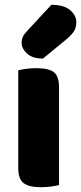

<svg xmlns="http://www.w3.org/2000/svg" viewBox="-20 -772 338 800"><path d="M56 -257H226V-1Q215 2 194.5 5Q174 8 150 8Q101 8 78.5 -9Q56 -26 56 -72ZM226 -211H56V-479Q67 -482 87.5 -485Q108 -488 132 -488Q182 -488 204 -471.5Q226 -455 226 -408ZM93 -643 194 -752Q246 -752 272 -730Q298 -708 298 -680Q298 -657 288 -641.5Q278 -626 254 -606L159 -528Q115 -528 92.5 -549Q70 -570 70 -594Q70 -606 74.5 -617Q79 -628 93 -643Z"/></svg>

Font: Baloo Tamma 2 ExtraBold
Style: Regular
Weight: 800
Designer: Divya Kowshik, Shuchita Grover and Ek Type
Foundry: Ek Type
Version: Version 1.700